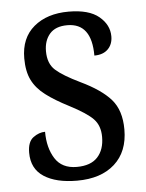

<svg xmlns="http://www.w3.org/2000/svg" viewBox="-45 -583 478 630"><g transform="rotate(-5 194.0 -267.5)"><path d="M184 10Q115 10 75 -16Q35 -42 35 -95Q35 -131 54 -145Q73 -159 93 -159Q93 -106 115.5 -70.5Q138 -35 187 -35Q233 -35 255.5 -59.5Q278 -84 278 -126Q278 -163 257 -185Q236 -207 180 -236Q133 -260 103.5 -282.5Q74 -305 60 -333.5Q46 -362 46 -405Q46 -472 89.5 -508.5Q133 -545 204 -545Q271 -545 304 -517.5Q337 -490 337 -452Q337 -426 321 -410Q305 -394 276 -394Q276 -501 196 -501Q157 -501 138 -479Q119 -457 119 -422Q119 -381 143 -359.5Q167 -338 223 -311Q290 -279 321.5 -243Q353 -207 353 -144Q353 -71 308 -30.5Q263 10 184 10Z"/></g></svg>

Font: Noto Serif Thai Condensed
Style: Regular
Weight: 400
Width: 3
Designer: Monotype Design Team
Foundry: Monotype Imaging Inc.
Version: Version 2.002; ttfautohint (v1.8.4.7-5d5b)